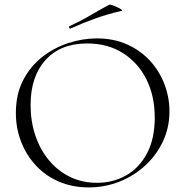

<svg xmlns="http://www.w3.org/2000/svg" viewBox="-20 -803 806 835"><path d="M366 12Q294 12 235.5 -13.5Q177 -39 135.5 -84Q94 -129 71.5 -187.5Q49 -246 49 -312Q49 -393 80.5 -454Q112 -515 164 -555.5Q216 -596 278 -616Q340 -636 401 -636Q475 -636 533.5 -609.5Q592 -583 633 -538Q674 -493 695.5 -436Q717 -379 717 -319Q717 -249 689 -189Q661 -129 612.5 -84Q564 -39 500.5 -13.5Q437 12 366 12ZM402 -8Q472 -8 529 -40.5Q586 -73 619.5 -136.5Q653 -200 653 -291Q653 -386 616.5 -458.5Q580 -531 514 -572.5Q448 -614 359 -614Q243 -614 178 -542Q113 -470 113 -346Q113 -276 133.5 -214.5Q154 -153 192.5 -106.5Q231 -60 284 -34Q337 -8 402 -8ZM287 -679Q283 -677 281 -682.5Q279 -688 282 -689Q332 -712 372.5 -736Q413 -760 454 -782Q457 -784 468 -780.5Q479 -777 490.5 -771.5Q502 -766 508 -761.5Q514 -757 509 -756Q442 -740 390 -721Q338 -702 287 -679Z"/></svg>

Font: Cormorant Light Light
Style: Regular
Weight: 300
Version: Version 4.000